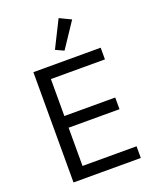

<svg xmlns="http://www.w3.org/2000/svg" viewBox="-170 -1046 924 1142"><g transform="rotate(-20 291.5 -474.5)"><path d="M93 0V-698H519V-624H177V-390H499V-316H177V-74H519V0ZM311 -755 259 -779 344 -949 417 -914Z"/></g></svg>

Font: IBM Plex Sans Thai
Style: Regular
Weight: 400
Designer: Mike Abbink, Paul van der Laan, Pieter van Rosmalen, Ben Mitchell, Mark Frömberg
Foundry: Bold Monday
Version: Version 1.2